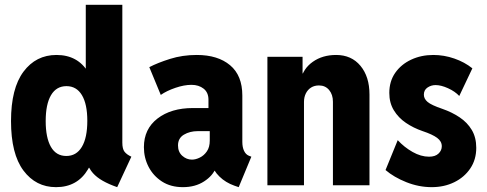

<svg xmlns="http://www.w3.org/2000/svg" viewBox="-20 -772 2029 800"><path d="M468.3 7.8Q433.1 -4.4 408 -18.8Q382.8 -33.2 367.2 -50.8Q351.6 -68.4 344.7 -90.3L368.7 -72.8H329.1L345.7 -135.3V-427.2L324.7 -484.9H337.4V-752H489.7V-177.7Q489.7 -151.4 499 -139.6Q508.3 -127.9 527.3 -119.1ZM213.4 7.8Q129.4 7.8 77.6 -61.5Q25.9 -130.9 25.9 -267.6Q25.9 -403.8 77.9 -473.4Q129.9 -543 215.3 -543Q304.2 -543 347.7 -470.5Q391.1 -397.9 391.1 -270Q391.1 -141.6 346.9 -66.9Q302.7 7.8 213.4 7.8ZM256.3 -122.1Q298.3 -122.1 321 -159.9Q343.8 -197.8 343.8 -268.6Q343.8 -338.4 321.3 -375.7Q298.8 -413.1 256.8 -413.1Q214.8 -413.1 192.6 -375.5Q170.4 -337.9 170.4 -267.6Q170.4 -198.2 192.1 -160.2Q213.9 -122.1 256.3 -122.1Z M742.2 7.8Q691.4 7.8 655 -15.6Q618.7 -39.1 599.1 -76.9Q579.6 -114.7 579.6 -158.7Q579.6 -234.4 636.2 -278.1Q692.9 -321.8 783.7 -321.8H869.6V-225.6H804.2Q771 -225.6 746.3 -210.9Q721.7 -196.3 721.7 -166Q721.7 -138.7 739.5 -122.8Q757.3 -106.9 779.8 -106.9Q795.4 -106.9 812.7 -115.5Q830.1 -124 842 -141.4Q854 -158.7 854 -186.5V-253.4L848.6 -274.9V-356.4Q848.6 -386.7 828.4 -402.6Q808.1 -418.5 777.8 -418.5Q747.1 -418.5 710.7 -406Q674.3 -393.6 649.9 -376.5L602.1 -492.2Q636.7 -510.3 688.5 -526.6Q740.2 -543 799.8 -543Q887.7 -543 938.7 -500.2Q989.7 -457.5 989.7 -374V-180.7Q989.7 -158.7 996.8 -143.6Q1003.9 -128.4 1017.1 -123L1027.3 -119.1L974.6 7.8L957.5 2Q919.9 -11.2 894.3 -36.4Q868.7 -61.5 863.8 -87.4L899.9 -60.5H834L879.9 -73.7Q867.2 -40 830.3 -16.1Q793.5 7.8 742.2 7.8Z M1094.2 0V-535.2H1240.7V-466.3H1263.2L1232.9 -438Q1242.7 -485.8 1283.2 -514.4Q1323.7 -543 1380.4 -543Q1444.3 -543 1481.9 -497.8Q1519.5 -452.6 1519.5 -378.4V0H1367.2V-348.1Q1367.2 -377.9 1351.3 -397Q1335.4 -416 1309.1 -416Q1290 -416 1276.1 -407.2Q1262.2 -398.4 1254.4 -382.8Q1246.6 -367.2 1246.6 -347.2V0Z M1778.8 7.8Q1725.1 7.8 1673.1 -12.9Q1621.1 -33.7 1586.4 -63.5L1637.2 -188Q1664.1 -158.7 1699 -138.9Q1733.9 -119.1 1767.6 -119.1Q1793.5 -119.1 1807.1 -132.1Q1820.8 -145 1820.8 -162.6Q1820.8 -183.1 1801.5 -197.5Q1782.2 -211.9 1741.2 -225.6Q1702.6 -238.8 1671.4 -260Q1640.1 -281.2 1621.1 -312.3Q1602.1 -343.3 1602.1 -384.8Q1602.1 -433.1 1626.7 -468.5Q1651.4 -503.9 1693.1 -523.4Q1734.9 -543 1785.6 -543Q1830.1 -543 1873 -528.1Q1916 -513.2 1948.2 -487.3L1893.6 -372.1Q1876 -391.1 1846.9 -404.3Q1817.9 -417.5 1794.9 -417.5Q1776.4 -417.5 1761.2 -407.2Q1746.1 -397 1746.1 -377.4Q1746.1 -360.4 1761.7 -347.2Q1777.3 -334 1823.2 -318.4Q1862.8 -304.7 1895 -283.2Q1927.2 -261.7 1945.8 -230.5Q1964.4 -199.2 1964.4 -156.2Q1964.4 -106.9 1939.5 -70.1Q1914.6 -33.2 1872.6 -12.7Q1830.6 7.8 1778.8 7.8Z"/></svg>

Font: Reddit Sans Condensed ExtraBold
Style: Regular
Weight: 800
Designer: Stephen Hutchings
Foundry: Reddit
Version: Version 1.014